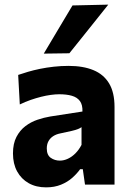

<svg xmlns="http://www.w3.org/2000/svg" viewBox="-20 -797 562 829"><path d="M179 12Q136 12 104 -6Q72 -24 54 -56.8Q36 -89.5 36 -134.5Q36 -177 51 -205.8Q66 -234.5 89.8 -252.5Q113.5 -270.5 141.8 -280Q170 -289.5 197 -294L336 -315.5Q337 -344.5 325 -360.8Q313 -377 290.2 -383.5Q267.5 -390 236 -390Q219 -390 199 -387.2Q179 -384.5 157.2 -379Q135.5 -373.5 112.2 -365.5Q89 -357.5 65.5 -346L58.5 -473.5Q77 -480 101 -487Q125 -494 153 -499.8Q181 -505.5 212.2 -509Q243.5 -512.5 276.5 -512.5Q339 -512.5 383.2 -494.2Q427.5 -476 451 -437Q474.5 -398 474.5 -335Q474.5 -310.5 474.5 -275Q474.5 -239.5 474.5 -211.5V-164Q474.5 -126 474.5 -85.8Q474.5 -45.5 474.5 0H347L337.5 -66.5H326Q312.5 -47.5 292 -29.2Q271.5 -11 243.2 0.5Q215 12 179 12ZM238.5 -103.5Q256 -103.5 273.5 -111.8Q291 -120 306 -135.2Q321 -150.5 332 -171.5V-248Q326 -243.5 316.8 -239.8Q307.5 -236 289.8 -231.8Q272 -227.5 240.5 -221Q222.5 -217.5 209.5 -209Q196.5 -200.5 189.2 -187.2Q182 -174 182 -156Q182 -127.5 199.2 -115.5Q216.5 -103.5 238.5 -103.5ZM169 -565.5Q200 -618 231.2 -670Q262.5 -722 293 -773.5L447.5 -777Q419 -741 390.5 -705.5Q362 -670 334.5 -635.5Q307 -601 279.5 -567Z"/></svg>

Font: Commissioner Thin
Style: Bold
Weight: 700
Version: Version 1.001;gftools[0.9.23]